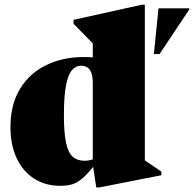

<svg xmlns="http://www.w3.org/2000/svg" viewBox="-20 -767 816 808"><path d="M659 -29.5 399.5 21.5H385L372 -65Q344.5 -30.5 323.5 -13.5Q302.5 3.5 281.8 9.2Q261 15 234.5 15Q170 15 122.8 -15.8Q75.5 -46.5 49.8 -102Q24 -157.5 24 -231.5Q24 -327 64.2 -393Q104.5 -459 174.5 -493Q244.5 -527 332.5 -527Q352 -527 370.5 -525.5V-584.5L289.5 -667V-683.5L576 -747H589.5V-92L659 -45ZM370.5 -419Q370.5 -490.5 321 -490.5Q299.5 -490.5 283.2 -472.2Q267 -454 258 -408.8Q249 -363.5 249 -282Q249 -207.5 258 -165.8Q267 -124 286.2 -107.2Q305.5 -90.5 336 -90.5Q354.5 -90.5 370.5 -96.5ZM627.5 -539.5 647 -732H776.5V-727L651.5 -539.5Z"/></svg>

Font: Newsreader 72pt ExtraBold
Style: Regular
Weight: 800
Designer: Hugues Gentile
Foundry: Production Type
Version: Version 1.003; ttfautohint (v1.8.3)